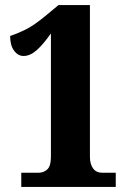

<svg xmlns="http://www.w3.org/2000/svg" viewBox="-20 -738 506 758"><path d="M64 0V-56H132Q152 -56 166.5 -69Q181 -82 181 -119V-606Q151 -563 125 -540Q99 -517 73 -517Q51 -517 35.5 -538Q20 -559 20 -596Q45 -604 77.5 -619.5Q110 -635 153 -670L211 -718H335V-119Q335 -90 347.5 -73Q360 -56 384 -56H437V0Z"/></svg>

Font: Noto Serif Bengali ExtraCondensed Black
Style: Regular
Weight: 900
Width: 2
Designer: Juan Bruce, Universal Thirst, Indian Type Foundry and the Monotype Design Team.
Foundry: Monotype Imaging Inc.
Version: Version 2.003; ttfautohint (v1.8.4.7-5d5b)